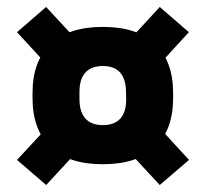

<svg xmlns="http://www.w3.org/2000/svg" viewBox="-20 -583 596 556"><path d="M277.7 -107.4Q178.1 -107.4 126.1 -157.2Q74.2 -207 74.2 -299V-313.9Q74.2 -405.7 126.2 -455.4Q178.2 -505.1 277.8 -505.1Q377.8 -505.1 429.5 -455.4Q481.3 -405.7 481.3 -313.9V-299Q481.3 -207 429.5 -157.2Q377.6 -107.4 277.7 -107.4ZM277.8 -220.7Q311.6 -220.7 328.7 -239.9Q345.7 -259.1 345.4 -296.2L344.9 -316.5Q344.6 -353.5 328.1 -372.6Q311.6 -391.8 277.8 -391.8Q244.4 -391.8 227.2 -372.8Q210.1 -353.9 210.1 -316.5V-296.2Q210.1 -259.1 227.2 -239.9Q244.4 -220.7 277.8 -220.7ZM423.3 -233.2 527.4 -119.9 442.6 -47.2 340.2 -157.8ZM215.9 -157.8 113.7 -47.2 29.3 -119.9 135.2 -234.2ZM127.3 -383.1 29.3 -489.8 113.5 -562.8 213.7 -454.7ZM340.2 -451.5 442.6 -562.8 526.9 -489.8 421.7 -374.8Z"/></svg>

Font: Anek Odia Medium
Style: Regular
Weight: 500
Designer: Yesha Goshar & Mahesh Sahu (Odia), Yesha Goshar (Latin)
Foundry: Ek Type
Version: Version 1.003